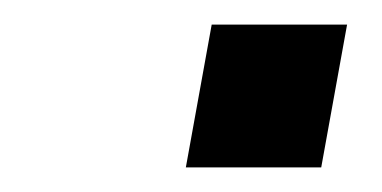

<svg xmlns="http://www.w3.org/2000/svg" viewBox="-20 -428 310 156"><path d="M131 -292 152 -408H262L241 -292Z"/></svg>

Font: Cuprum SemiBold
Style: Italic
Weight: 600
Italic angle: -10°
Version: Version 3.000